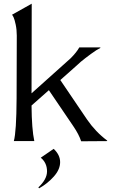

<svg xmlns="http://www.w3.org/2000/svg" viewBox="-20 -765 619 1041"><path d="M55 0Q69 -50 70 -231L71 -572Q71 -604 65 -632Q59 -660 53.5 -671.5Q48 -683 45 -685L152 -745L151 -259L363 -449Q395 -481 410 -508H524V-505Q505 -496 473 -472.5Q441 -449 418 -430L396 -410L307 -331L452 -117Q498 -50 561 -3V0L420 1Q408 -36 378 -80L245 -276L151 -193Q152 -65 166 0ZM188 251Q235 207 235 164Q235 118 201 90L271 42Q306 75 306 114Q306 154 271.5 192.5Q237 231 192 256Z"/></svg>

Font: Coconat
Style: Regular
Weight: 400
Designer: Sara Lavazza
Foundry: Collletttivo
Version: Version 1.000;Glyphs 3.2 (3217)